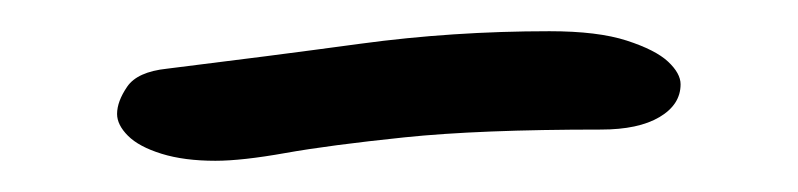

<svg xmlns="http://www.w3.org/2000/svg" viewBox="-20 -315 511 123"><path d="M118 -212Q98 -212 83.5 -216.5Q69 -221 62 -228Q55 -235 55 -242Q55 -250 61.5 -259.5Q68 -269 87 -271Q152 -279 211 -287Q270 -295 332 -295Q363 -295 381.5 -289Q400 -283 408 -275.5Q416 -268 416 -261Q416 -248 402.5 -240Q389 -232 365 -232Q287 -232 239 -227Q191 -222 163 -217Q135 -212 118 -212Z"/></svg>

Font: Shantell Sans Light Light
Style: Regular
Weight: 300
Version: Version 1.008;[ac192a2d6]